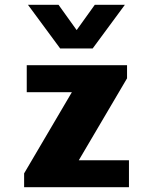

<svg xmlns="http://www.w3.org/2000/svg" viewBox="-20 -784 640 804"><path d="M81 0V-58L281 -398H92V-511H512V-456L310 -113H520V0ZM503 -764 368 -581H232L97 -764H225L339 -605H263L377 -764Z"/></svg>

Font: Chivo Mono Medium ExtraBold
Style: Regular
Weight: 800
Monospace: yes
Version: Version 1.008